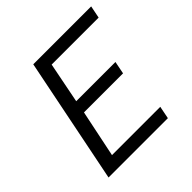

<svg xmlns="http://www.w3.org/2000/svg" viewBox="-172 -800 945 945"><g transform="rotate(-45 300.0 -328.0)"><path d="M60 0 192 -656H595L582 -591H255L213 -378H486L473 -312H201L150 -66H486L473 0Z"/></g></svg>

Font: TypoPRO Source Code Pro
Style: Italic
Weight: 400
Italic angle: -11°
Monospace: yes
Designer: Paul D. Hunt, Teo Tuominen
Foundry: Adobe Systems Incorporated
Version: Version 1.030;PS 1.0;hotconv 1.0.84;makeotf.lib2.5.63406